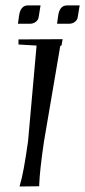

<svg xmlns="http://www.w3.org/2000/svg" viewBox="-20 -678 312 705"><path d="M189.5 -590.8 193.4 -619.1Q198.2 -658.2 226.6 -658.2H272.5L265.6 -616.2Q264.6 -605.5 255.4 -598.1Q246.1 -590.8 233.4 -590.8ZM45.9 -590.8 49.8 -619.1Q54.7 -658.2 83 -658.2H128.9L122.1 -616.2Q121.1 -605.5 111.8 -598.1Q102.5 -590.8 89.8 -590.8ZM47.9 -514.6V-533.2L210 -534.2L206.1 -511.7L201.2 -508.8L141.6 -159.2Q126 -53.7 124 0V5.9L51.8 6.8L53.7 -1Q66.4 -41 83 -159.2L114.3 -510.7Z"/></svg>

Font: Kleymisska
Style: Regular
Weight: 500
Italic angle: -8°
Designer: gluk
Foundry: gluk
Version: Version 0.298